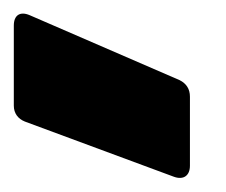

<svg xmlns="http://www.w3.org/2000/svg" viewBox="-30 -866 327 278"><path d="M-10 -829V-713C-10 -702 -4 -694 6 -690L222 -610C236 -605 245 -612 245 -626V-726C245 -737 240 -745 230 -750L13 -844C-1 -850 -10 -844 -10 -829Z"/></svg>

Font: Malmofest Black-Rounded
Style: Regular
Weight: 800
Designer: Jonny Pinhorn (Poppins), Kolossal
Version: Version 1.004;Glyphs 3.1.2 (3151)